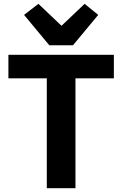

<svg xmlns="http://www.w3.org/2000/svg" viewBox="-20 -985 640 1005"><path d="M375 -575V0H225V-575H24V-698H576V-575ZM238 -748 106 -907 181 -965 302 -850 423 -965 494 -907 362 -748Z"/></svg>

Font: Lilex Nerd Font
Style: Bold
Weight: 700
Designer: Mike Abbink, Paul van der Laan, Pieter van Rosmalen, Mikhael Khrustik
Foundry: Mikhael Khrustik
Version: Version 2.400; ttfautohint (v1.8.4.7-5d5b);Nerd Fonts 3.3.0